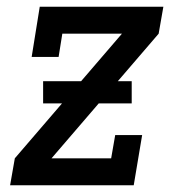

<svg xmlns="http://www.w3.org/2000/svg" viewBox="-20 -550 540 570"><path d="M10 0 24 -80 342 -450H165L154 -381H74L98 -530H465L451 -450L133 -80H310L322 -149H402L377 0ZM108 -243V-309H371V-243Z"/></svg>

Font: Iosevka Slab Medium Oblique
Style: Regular
Weight: 500
Italic angle: -9°
Monospace: yes
Designer: Belleve Invis
Foundry: Belleve Invis
Version: Version 11.1.1; ttfautohint (v1.8.3)